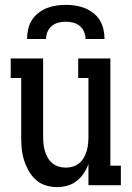

<svg xmlns="http://www.w3.org/2000/svg" viewBox="-20 -760 540 788"><path d="M214 8Q190 8 166.5 0.5Q143 -7 125.5 -23.5Q108 -40 96.5 -61Q85 -82 78 -105Q71 -128 69 -152Q67 -176 67 -200V-440H24V-520H157V-200Q157 -185 158.5 -170Q160 -155 164 -141Q168 -127 175.5 -113.5Q183 -100 194.5 -90.5Q206 -81 220.5 -76.5Q235 -72 250 -72Q265 -72 279.5 -76.5Q294 -81 305.5 -90.5Q317 -100 324.5 -113.5Q332 -127 336 -141Q340 -155 341.5 -170Q343 -185 343 -200V-440H301V-520H433V-80H476V0H343V-87Q336 -67 324 -49Q312 -31 295 -17.5Q278 -4 256.5 2Q235 8 214 8ZM91 -600Q91 -620 95.5 -640Q100 -660 110.5 -677Q121 -694 137 -706.5Q153 -719 171.5 -726.5Q190 -734 210 -737Q230 -740 250 -740Q270 -740 290 -737Q310 -734 328.5 -726.5Q347 -719 363 -706.5Q379 -694 389.5 -677Q400 -660 404.5 -640Q409 -620 409 -600H331Q331 -615 325 -629.5Q319 -644 307.5 -653.5Q296 -663 280.5 -667Q265 -671 250 -671Q235 -671 219.5 -667Q204 -663 192.5 -653.5Q181 -644 175 -629.5Q169 -615 169 -600Z"/></svg>

Font: Iosevka Curly Slab Medium
Style: Regular
Weight: 500
Monospace: yes
Designer: Belleve Invis
Foundry: Belleve Invis
Version: Version 22.1.2; ttfautohint (v1.8.4)